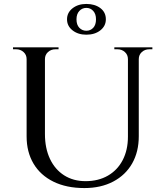

<svg xmlns="http://www.w3.org/2000/svg" viewBox="-20 -940 837 974"><path d="M208 -700V-260Q208 -188 233.5 -134Q259 -80 305.5 -50.5Q352 -21 414 -21Q479 -21 527.5 -49Q576 -77 602.5 -128Q629 -179 629 -247V-700H684V-249Q684 -170 650.5 -111Q617 -52 554.5 -19Q492 14 408 14Q317 14 251 -18.5Q185 -51 150 -110Q115 -169 115 -248V-700ZM118 -700V-640H115Q115 -662 99.5 -676Q84 -690 62 -690Q62 -690 54 -690Q46 -690 46 -690V-700ZM277 -700V-690Q277 -690 269 -690Q261 -690 261 -690Q239 -690 223.5 -676Q208 -662 208 -640H206V-700ZM632 -700V-640H629Q629 -662 613.5 -676Q598 -690 576 -690Q576 -690 568 -690Q560 -690 560 -690V-700ZM753 -700V-690Q753 -690 745 -690Q737 -690 737 -690Q715 -690 699.5 -676Q684 -662 684 -640H682V-700ZM418 -920Q461 -920 489 -899Q517 -878 517 -842Q517 -808 489 -786Q461 -764 418 -764Q376 -764 348 -786Q320 -808 320 -842Q320 -876 348 -898Q376 -920 418 -920ZM418 -900Q397 -900 382.5 -884.5Q368 -869 368 -842Q368 -814 382.5 -799Q397 -784 418 -784Q439 -784 453 -799Q467 -814 467 -842Q467 -869 453 -884.5Q439 -900 418 -900Z"/></svg>

Font: Cinzel Medium
Style: Regular
Weight: 500
Designer: Natanael Gama
Version: Version 2.000